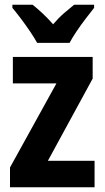

<svg xmlns="http://www.w3.org/2000/svg" viewBox="-20 -786 439 806"><path d="M377 0H22V-83L217 -436H34V-547H369V-456L181 -111H377ZM136 -606Q125 -626 106.5 -653.5Q88 -681 68 -707.5Q48 -734 32 -753V-766H117Q136 -751 158.5 -730Q181 -709 203 -684Q226 -711 248 -730Q270 -749 291 -766H375V-753Q360 -734 340 -708Q320 -682 301.5 -654.5Q283 -627 272 -606Z"/></svg>

Font: Noto Sans Thai Cond
Style: Bold
Weight: 700
Width: 3
Designer: Monotype Design Team
Foundry: Monotype Imaging Inc.
Version: Version 2.002; ttfautohint (v1.8.4.7-5d5b)